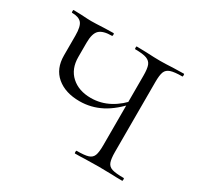

<svg xmlns="http://www.w3.org/2000/svg" viewBox="-108 -598 752 727"><g transform="rotate(30 267.5 -234.0)"><path d="M75 -301V-387Q75 -428 62.5 -442Q50 -456 21 -456Q19 -456 19 -462Q19 -468 21 -468L56 -467Q86 -465 99 -465Q116 -465 154 -467L195 -468Q198 -468 198 -462Q198 -456 195 -456Q157 -456 141 -441Q125 -426 125 -385V-323Q125 -271 157.5 -241.5Q190 -212 243 -212Q286 -212 324 -232.5Q362 -253 391 -289L395 -277Q351 -226 306.5 -203Q262 -180 212 -180Q150 -180 112.5 -211.5Q75 -243 75 -301ZM297 -12Q332 -12 347.5 -17Q363 -22 368.5 -36Q374 -50 374 -81V-385Q374 -415 368.5 -429.5Q363 -444 347 -450Q331 -456 297 -456Q295 -456 295 -462Q295 -468 297 -468L339 -467Q377 -465 400 -465Q421 -465 459 -467L503 -468Q505 -468 505 -462Q505 -456 503 -456Q469 -456 452.5 -450.5Q436 -445 430.5 -431Q425 -417 425 -387V-81Q425 -51 430.5 -36.5Q436 -22 452 -17Q468 -12 503 -12Q505 -12 505 -6Q505 0 503 0Q475 0 459 -1L400 -2L339 -1Q324 0 297 0Q295 0 295 -6Q295 -12 297 -12Z"/></g></svg>

Font: Cormorant SC Light
Style: Regular
Weight: 300
Designer: Christian Thalmann (Catharsis Fonts)
Foundry: Catharsis Fonts
Version: Version 4.000